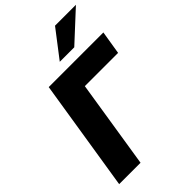

<svg xmlns="http://www.w3.org/2000/svg" viewBox="-272 -1040 1143 1143"><g transform="rotate(-45 299.5 -468.5)"><path d="M26 0 138 -705H598L574 -557H294L206 0ZM291 -765 423 -937H599L413 -765Z"/></g></svg>

Font: Nunito Sans 10pt SemiCondensed Black
Style: Italic
Weight: 900
Width: 4
Italic angle: -9°
Designer: Vernon Adams
Foundry: Vernon Adams
Version: Version 3.101;gftools[0.9.27]